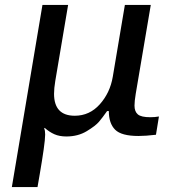

<svg xmlns="http://www.w3.org/2000/svg" viewBox="-20 -547 691 778"><path d="M152 -527H256L204 -219Q199 -189 199 -167Q199 -78 283 -78Q343 -78 384.5 -124.5Q426 -171 437 -236L486 -527H591L530 -167Q525 -137 525 -119Q525 -95 538.5 -83.5Q552 -72 589 -72Q608 -72 624 -75L612 -1Q570 4 541 4Q472 4 446.5 -21.5Q421 -47 421 -97H414Q395 -70 381 -53.5Q367 -37 331.5 -15.5Q296 6 249 6Q221 6 200.5 -3Q180 -12 161 -29L159 -26Q163 -19 163 -2Q163 16 157 58.5Q151 101 141 159L132 211H28Z"/></svg>

Font: Be Vietnam Medium
Style: Italic
Weight: 500
Italic angle: -9.444°
Designer: Gabriel Lam
Foundry: TypeRant
Version: Version 3.000